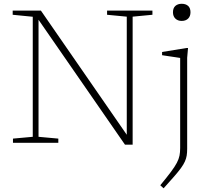

<svg xmlns="http://www.w3.org/2000/svg" viewBox="-20 -754 1101 1014"><path d="M153 -31.5V-665.5L47 -676V-698H196L658 -30L649.5 -3.5V-666L545.5 -676V-698H785V-676L680.5 -666V10H640L172.5 -665.5L183.5 -669.5V-31.5L288 -22V0H48.5V-22ZM939.5 -643.5Q919 -643.5 906.2 -655.8Q893.5 -668 893.5 -689.5Q893.5 -711.5 906.2 -722.8Q919 -734 939.5 -734Q961 -734 973.5 -722.8Q986 -711.5 986 -689.5Q986 -668 973.5 -655.8Q961 -643.5 939.5 -643.5ZM931.5 -448Q926 -449 909 -451.5Q892 -454 871.8 -457Q851.5 -460 836 -462.5V-479.5L965.5 -500.5H973L968.5 -449V32Q968.5 52 966 67.5Q963.5 83 956.5 98.8Q949.5 114.5 935.8 133.5Q922 152.5 899.5 178.2Q877 204 844 240.5L826.5 224.5Q861.5 182 882.5 154Q903.5 126 914 105.8Q924.5 85.5 928 67.8Q931.5 50 931.5 27.5Z"/></svg>

Font: Newsreader 9pt ExtraLight
Style: Regular
Weight: 250
Designer: Hugues Gentile
Foundry: Production Type
Version: Version 1.003